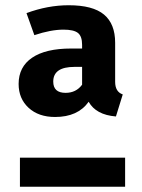

<svg xmlns="http://www.w3.org/2000/svg" viewBox="-20 -712 540 732"><path d="M251 -527H293V-541Q293 -574 277 -586.5Q261 -599 222 -599Q174 -599 111 -578L81 -662Q162 -692 242 -692Q334 -692 376.5 -656.5Q419 -621 419 -549V-400Q419 -362 448 -352L422 -268Q346 -274 318 -324Q277 -266 190 -266Q127 -266 89 -301Q51 -336 51 -392Q51 -457 102.5 -492Q154 -527 251 -527ZM230 -358Q270 -358 293 -389V-457H264Q183 -457 183 -401Q183 -358 230 -358ZM56 -111H457V0H56Z"/></svg>

Font: Fira Sans SemiBold
Style: Regular
Weight: 600
Designer: bBox Type GmbH & Carrois Corporate GbR & Edenspiekermann AG
Foundry: bBox Type GmbH & Carrois Corporate GbR & Edenspiekermann AG
Version: Version 4.301;PS 004.301;hotconv 1.0.88;makeotf.lib2.5.64775